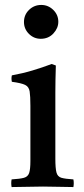

<svg xmlns="http://www.w3.org/2000/svg" viewBox="-20 -756 338 777"><path d="M277 1Q249 1 219 0Q189 -1 154 -1Q122 -1 89.5 0Q57 1 27 1Q24 -15 27 -30Q61 -32 77 -36.5Q93 -41 98 -56Q103 -71 103 -104V-328Q103 -367 100 -386Q97 -405 81.5 -412.5Q66 -420 28 -425Q25 -439 28 -451Q72 -459 112 -471Q152 -483 189 -497L206 -491Q205 -460 204.5 -433Q204 -406 204 -382V-114Q204 -75 208.5 -58Q213 -41 228.5 -36.5Q244 -32 277 -30Q280 -15 277 1ZM77 -667Q77 -696 97.5 -716Q118 -736 147 -736Q175 -736 195.5 -716Q216 -696 216 -668Q216 -642 196 -620.5Q176 -599 145 -599Q117 -599 97 -619Q77 -639 77 -667Z"/></svg>

Font: Tiro Kannada
Style: Regular
Weight: 400
Designer: Kannada: John Hudson & Fiona Ross. Latin: John Hudson.
Foundry: Tiro Typeworks Ltd.
Version: Version 1.52